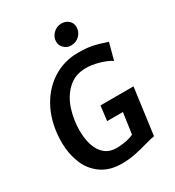

<svg xmlns="http://www.w3.org/2000/svg" viewBox="-227 -1103 1130 1241"><g transform="rotate(-30 338.0 -482.0)"><path d="M315 8Q221.5 8 160.5 -36.5Q100 -80.5 72.5 -150.8Q45 -221 44 -301Q43.5 -433 93 -537.5Q143 -640.5 230 -697.8Q317 -755 423 -755Q454 -755 478.2 -753.2Q502.5 -751.5 525 -747.2Q547.5 -743 573.5 -735.5Q599.5 -728 634 -716.5L601 -592.5Q586 -603.5 556.2 -615.5Q526.5 -627.5 490.2 -635.8Q454 -644 420 -644Q337.5 -644 284.5 -594Q231 -544 206.8 -468.5Q182.5 -393 182.5 -314Q182.5 -250 199 -201Q215.5 -152 249.5 -124.2Q283.5 -96.5 336 -96.5Q365 -96.5 400.5 -102.8Q436 -109 463 -122L485 -278H367.5L381 -387.5H627.5L581 -42Q568.5 -40.5 553.8 -37Q539 -33.5 516 -27Q464.5 -12 416.2 -2Q368 8 315 8ZM409.5 -817.5Q382 -817.5 360.2 -837.8Q338.5 -858 338.5 -886Q338.5 -921.5 364.5 -947Q390.5 -972.5 427 -972.5Q458.5 -972.5 479.5 -953Q500.5 -933.5 500.5 -905.5Q500.5 -869 475 -843.2Q449.5 -817.5 409.5 -817.5Z"/></g></svg>

Font: Merriweather Sans SemiBold
Style: Italic
Weight: 600
Italic angle: -7.5°
Designer: Eben Sorkin
Foundry: Eben Sorkin
Version: Version 2.001